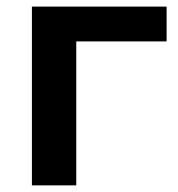

<svg xmlns="http://www.w3.org/2000/svg" viewBox="-20 -559 537 579"><path d="M210 0V-434.1H482.4V-539.1H76.2V0Z"/></svg>

Font: Winston SemiBold
Style: Regular
Weight: 600
Designer: Vernon Adams, Kim Jin-seong, David Berlow, Cristiano Sobral
Foundry: The Winston Project Authors
Version: Version 3.004